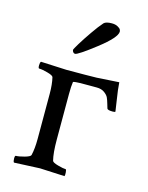

<svg xmlns="http://www.w3.org/2000/svg" viewBox="-101 -706 597 774"><g transform="rotate(15 197.0 -319.5)"><path d="M140.6 -413.1Q232.4 -413.1 266.6 -414.1Q266.6 -414.1 359.4 -419.9Q361.3 -389.6 368.2 -347.7Q375 -305.7 375 -301.8Q375 -298.8 364.3 -298.8Q343.8 -298.8 340.8 -304.7Q339.8 -307.6 335.4 -322.8Q331.1 -337.9 326.7 -347.7Q322.3 -357.4 309.6 -366.7Q296.9 -376 277.3 -376H225.6Q179.7 -376 178.7 -372.1Q175.8 -354.5 175.8 -321.3V-131.8Q175.8 -75.2 183.6 -44.9Q185.5 -38.1 208.5 -31.7Q231.4 -25.4 241.2 -25.4Q244.1 -25.4 245.1 -13.7Q246.1 -2 244.1 2.9Q146.5 -2 140.6 -2Q132.8 -2 33.2 2.9Q29.3 -1 29.3 -13.2Q29.3 -25.4 33.2 -25.4Q45.9 -25.4 68.8 -31.7Q91.8 -38.1 93.8 -44.9Q100.6 -73.2 100.6 -113.3V-301.8Q100.6 -341.8 93.8 -370.1Q91.8 -377 68.8 -383.3Q45.9 -389.6 33.2 -389.6Q29.3 -389.6 29.3 -401.9Q29.3 -414.1 33.2 -418Q132.8 -413.1 140.6 -413.1ZM269.5 -641.6Q284.2 -641.6 293.9 -636.2Q303.7 -630.9 306.2 -626Q308.6 -621.1 308.6 -617.2Q308.6 -592.8 238.8 -538.6Q168.9 -484.4 157.2 -484.4Q152.3 -484.4 148.9 -488.8Q145.5 -493.2 145.5 -498Q145.5 -501 160.6 -525.9Q175.8 -550.8 197.8 -582.5Q219.7 -614.3 236.3 -632.8Q245.1 -641.6 269.5 -641.6Z"/></g></svg>

Font: Crimson Text
Style: Roman
Weight: 400
Version: Version 0.13